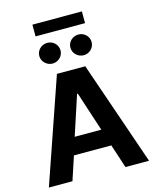

<svg xmlns="http://www.w3.org/2000/svg" viewBox="-153 -1194 1054 1296"><g transform="rotate(-15 374.0 -545.5)"><path d="M188.6 0 243.3 -165.8H504.6L558.9 0H723.7L473 -727.3H274.9L23.8 0ZM191.1 -874.3C191.1 -834.9 224.8 -801.8 265.6 -801.8C306.8 -801.8 339.5 -834.9 339.5 -874.3C339.5 -914.4 306.8 -946.4 265.6 -946.4C224.8 -946.4 191.1 -914.4 191.1 -874.3ZM201 -1008.9H546.9V-1090.9H201ZM280.9 -285.9 371.1 -561.1H376.8L466.6 -285.9ZM408.4 -874.3C408.4 -834.9 442.1 -801.8 483 -801.8C524.1 -801.8 556.8 -834.9 556.8 -874.3C556.8 -914.4 524.1 -946.4 483 -946.4C442.1 -946.4 408.4 -914.4 408.4 -874.3Z"/></g></svg>

Font: Margiela Sans
Style: Bold
Weight: 700
Designer: Stefan Endress, Andreas Faust
Version: Version 1.100;FEAKit 1.0